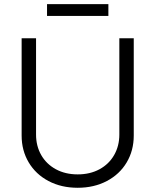

<svg xmlns="http://www.w3.org/2000/svg" viewBox="-20 -891 747 923"><path d="M623 -707V-239.3Q623 -167.5 589.1 -110.4Q555.2 -53.2 493.7 -20.8Q432.1 11.7 353.5 11.7Q274.4 11.7 213.1 -20.8Q151.9 -53.2 117.9 -110.4Q84 -167.5 84 -239.3V-707H153.3V-244.1Q153.3 -189 178.2 -145.5Q203.1 -102.1 248.5 -77.4Q293.9 -52.7 353.5 -52.7Q413.1 -52.7 458.5 -77.4Q503.9 -102.1 528.8 -145.8Q553.7 -189.5 553.7 -244.1V-707ZM501 -814.5H206.1V-871.1H501Z"/></svg>

Font: Pretendard GOV Light
Style: Regular
Weight: 300
Designer: Base glyphs from Inter by Rasmus Andersson; Hangeul glyphs from Noto Sans CJK(Source Han Sans) by Jang Soo-young and Kan
Foundry: Kil Hyung-jin
Version: Version 1.309